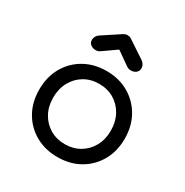

<svg xmlns="http://www.w3.org/2000/svg" viewBox="-179 -927 1034 1074"><g transform="rotate(30 338.0 -389.5)"><path d="M338 4Q258 4 195.5 -31.5Q133 -67 97.5 -129.5Q62 -192 62 -273Q62 -355 97.5 -417.5Q133 -480 195.5 -515.5Q258 -551 338 -551Q418 -551 480 -515.5Q542 -480 578 -417.5Q614 -355 614 -273Q614 -192 578.5 -129.5Q543 -67 481 -31.5Q419 4 338 4ZM338 -79Q392 -79 434 -104Q476 -129 500 -172.5Q524 -216 524 -273Q524 -330 500 -374Q476 -418 434 -443Q392 -468 338 -468Q284 -468 242 -443Q200 -418 176 -374Q152 -330 152 -273Q152 -216 176 -172.5Q200 -129 242 -104Q284 -79 338 -79ZM225 -621Q205 -621 191.5 -632Q178 -643 178 -660Q178 -685 200 -701L314 -776Q326 -783 338 -783Q345 -783 351 -781.5Q357 -780 363 -776L476 -701Q498 -685 498 -660Q498 -643 485 -632Q472 -621 452 -621Q443 -621 436 -623.5Q429 -626 422 -631L338 -690L254 -631Q241 -621 225 -621Z"/></g></svg>

Font: Comfortaa SemiBold
Style: Regular
Weight: 600
Designer: Johan Aakerlund
Foundry: Johan Aakerlund
Version: Version 3.104; ttfautohint (v1.8.1.43-b0c9)